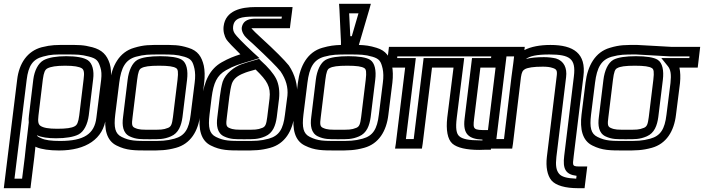

<svg xmlns="http://www.w3.org/2000/svg" viewBox="-32 -755 3696 1008"><path d="M154 15C156 16 158 17 160 18C187 29 228 35 278 35C420 35 511 -26 524 -137L549 -336C553 -368 551 -398 544 -421C529 -467 504 -493 453 -507C404 -520 380 -519 321 -519C262 -519 239 -520 187 -507C112 -487 68 -423 58 -336L-9 208L-12 233H13H103H128L131 208L148 71C149 61 152 38 154 15ZM384 -149C379 -112 373 -99 360 -92C344 -83 316 -79 268 -79C223 -79 196 -84 181 -94C169 -102 166 -116 170 -149L193 -339C198 -375 204 -389 217 -396C234 -405 263 -410 310 -410C357 -410 384 -405 398 -396C408 -389 412 -375 407 -339L384 -149ZM434 -149 457 -339C463 -384 453 -423 429 -439C408 -453 367 -460 316 -460C265 -460 223 -453 197 -439C168 -423 149 -384 143 -339L120 -149C118 -136 118 -124 119 -112L111 -44C108 -23 100 50 98 71L84 183H44L108 -336C117 -410 140 -444 194 -458C238 -470 255 -469 315 -469C375 -469 392 -469 435 -458C474 -448 484 -437 495 -401C501 -383 502 -363 499 -336L474 -137C464 -52 409 -15 284 -15C237 -15 206 -19 185 -29C168 -36 163 -40 162 -45C185 -34 220 -29 262 -29C313 -29 355 -36 380 -49C409 -64 428 -103 434 -149Z M1040 -321C1044 -355 1043 -386 1038 -410C1027 -457 1007 -489 957 -504C907 -520 879 -519 816 -519C753 -519 725 -520 672 -504C595 -482 555 -410 544 -321L523 -153C514 -78 527 -17 580 9C632 35 672 35 748 35C809 35 841 35 892 21C968 0 1009 -66 1019 -153L1040 -321ZM990 -321 969 -153C960 -77 938 -42 884 -27C840 -15 816 -15 754 -15C678 -15 650 -15 607 -36C572 -53 565 -86 573 -153L594 -321C604 -400 626 -441 681 -457C726 -469 747 -469 810 -469C873 -469 894 -469 936 -457C972 -446 980 -433 989 -394C993 -374 994 -351 990 -321ZM876 -140C871 -103 867 -91 851 -84C824 -73 810 -74 762 -74C714 -74 699 -73 675 -84C660 -91 659 -103 664 -140L688 -336C693 -377 699 -392 710 -397C725 -406 753 -410 803 -410C852 -410 880 -406 893 -397C902 -392 905 -377 900 -336L876 -140ZM926 -140 950 -336C956 -385 948 -425 923 -441C903 -454 862 -460 809 -460C756 -460 714 -454 690 -441C662 -425 644 -385 638 -336L614 -140C608 -97 613 -56 649 -39C683 -23 709 -24 755 -24C802 -24 828 -23 865 -39C906 -56 920 -97 926 -140Z M1303 -607H1465H1490L1493 -632L1501 -693L1504 -718H1479H1311C1234 -718 1152 -700 1142 -617C1139 -592 1145 -566 1158 -546C1166 -535 1190 -509 1230 -470C1196 -459 1169 -449 1132 -428C1070 -393 1040 -329 1029 -243L1018 -153C1009 -78 1022 -17 1075 9C1127 35 1167 35 1243 35C1304 35 1336 35 1387 21C1463 0 1504 -66 1514 -153L1527 -253V-254C1532 -307 1517 -363 1484 -412H1483V-413C1462 -439 1413 -489 1335 -560C1313 -580 1299 -594 1292 -602C1290 -605 1288 -607 1288 -607C1290 -607 1294 -607 1303 -607ZM1309 -657C1282 -657 1243 -652 1237 -608C1236 -595 1243 -579 1252 -567C1260 -557 1276 -542 1299 -522C1375 -451 1422 -404 1441 -380C1470 -337 1481 -297 1477 -253L1464 -153C1455 -77 1433 -42 1379 -27C1335 -15 1311 -15 1249 -15C1173 -15 1145 -15 1102 -36C1067 -53 1060 -86 1068 -153L1079 -243C1089 -320 1107 -359 1154 -386C1198 -411 1222 -417 1285 -436L1330 -450L1298 -479C1240 -533 1209 -566 1201 -578C1193 -590 1190 -601 1192 -617C1198 -660 1233 -668 1305 -668H1448L1446 -657H1309ZM1371 -140C1366 -103 1362 -91 1346 -84C1319 -73 1305 -74 1257 -74C1209 -74 1194 -73 1170 -84C1155 -91 1154 -103 1159 -140L1172 -247C1176 -277 1180 -299 1185 -315C1194 -342 1218 -359 1247 -370C1260 -376 1281 -382 1310 -390C1341 -360 1362 -336 1372 -315C1383 -293 1387 -269 1383 -237L1371 -140ZM1421 -140 1433 -237C1437 -276 1432 -313 1418 -341C1404 -369 1376 -402 1337 -437L1328 -446L1315 -442C1279 -432 1251 -423 1234 -417C1198 -403 1152 -370 1137 -326C1131 -306 1126 -279 1122 -247L1109 -140C1103 -97 1108 -56 1144 -39C1178 -23 1204 -24 1250 -24C1297 -24 1323 -23 1360 -39C1401 -56 1415 -97 1421 -140Z M1978 -321 1957 -153C1948 -77 1926 -42 1872 -27C1828 -15 1804 -15 1742 -15C1666 -15 1638 -15 1595 -36C1560 -53 1553 -86 1561 -153L1582 -321C1592 -400 1614 -441 1669 -457C1714 -469 1735 -469 1798 -469C1861 -469 1882 -469 1924 -457C1960 -446 1968 -433 1977 -394C1981 -374 1982 -351 1978 -321ZM1857 -536 1907 -706 1915 -735H1886H1778H1748L1750 -706L1758 -536V-519C1724 -518 1698 -515 1660 -504C1583 -482 1543 -410 1532 -321L1511 -153C1502 -78 1515 -17 1568 9C1620 35 1660 35 1736 35C1797 35 1829 35 1880 21C1956 0 1997 -66 2007 -153L2028 -321C2032 -355 2031 -386 2026 -410C2015 -457 1995 -489 1945 -504C1910 -515 1885 -518 1852 -519L1857 -536ZM1815 -565H1807L1801 -685H1850L1815 -565ZM1864 -140C1859 -103 1855 -91 1839 -84C1812 -73 1798 -74 1750 -74C1702 -74 1687 -73 1663 -84C1648 -91 1647 -103 1652 -140L1676 -336C1681 -377 1687 -392 1698 -397C1713 -406 1741 -410 1791 -410C1840 -410 1868 -406 1881 -397C1890 -392 1893 -377 1888 -336L1864 -140ZM1914 -140 1938 -336C1944 -385 1936 -425 1911 -441C1891 -454 1850 -460 1797 -460C1744 -460 1702 -454 1678 -441C1650 -425 1632 -385 1626 -336L1602 -140C1596 -97 1601 -56 1637 -39C1671 -23 1697 -24 1743 -24C1790 -24 1816 -23 1853 -39C1894 -56 1908 -97 1914 -140Z M2457 -131 2490 -400H2565H2590L2593 -425L2600 -484L2603 -509H2578H2035H2010L2007 -484L2000 -425L1997 -400H2022H2095L2046 0L2042 25H2067H2158H2183L2187 0L2236 -400H2349L2316 -137C2309 -74 2317 -24 2343 -1C2368 21 2418 32 2484 32C2491 32 2513 31 2520 31H2545L2548 6L2554 -47L2557 -72H2532H2525C2454 -72 2450 -74 2457 -131ZM2407 -131C2397 -49 2431 -25 2501 -22V-18C2496 -18 2492 -18 2490 -18C2429 -18 2395 -25 2379 -40C2364 -53 2359 -81 2366 -137L2402 -425L2405 -450H2380H2217H2192L2189 -425L2140 -25H2099L2148 -425L2151 -450H2126H2053L2054 -459H2547L2546 -450H2471H2446L2443 -425L2407 -131Z M2980 64 3031 -355C3046 -474 2980 -519 2858 -519C2803 -519 2755 -510 2721 -492L2723 -509H2698H2608H2583L2580 -484L2521 0L2517 25H2542H2632H2657L2661 0L2703 -350C2707 -376 2712 -385 2724 -392C2739 -400 2768 -405 2818 -405C2839 -405 2855 -403 2867 -399C2891 -392 2895 -385 2890 -350L2839 69C2833 121 2841 165 2863 192C2886 219 2936 233 3003 233H3012H3037L3040 208L3048 144L3051 119H3026C2971 119 2973 121 2980 64ZM2653 -350 2647 -300 2614 -25H2574L2627 -459H2667L2663 -425L2653 -350ZM2930 64C2922 130 2936 161 2995 168L2993 183C2943 181 2916 173 2903 157C2888 139 2884 113 2889 69L2940 -350C2946 -398 2929 -435 2887 -448C2870 -452 2848 -455 2824 -455C2786 -455 2753 -452 2729 -445C2749 -461 2787 -469 2852 -469C2960 -469 2992 -447 2981 -355L2930 64Z M3314 -519C3251 -519 3223 -520 3170 -504C3093 -482 3053 -410 3042 -321L3021 -153C3012 -78 3025 -17 3078 9C3130 35 3170 35 3246 35C3307 35 3339 35 3390 21C3466 0 3507 -66 3517 -153L3538 -319C3541 -349 3540 -377 3535 -400H3606H3631L3634 -425L3641 -484L3644 -509H3619H3492C3476 -509 3333 -519 3314 -519ZM3308 -469C3325 -469 3468 -459 3486 -459H3588L3587 -450H3498H3440L3474 -408C3489 -390 3493 -364 3488 -319L3467 -153C3458 -77 3436 -42 3382 -27C3338 -15 3314 -15 3252 -15C3176 -15 3148 -15 3105 -36C3070 -53 3063 -86 3071 -153L3092 -321C3102 -400 3124 -441 3179 -457C3224 -469 3245 -469 3308 -469ZM3374 -140C3369 -103 3365 -91 3349 -84C3322 -73 3308 -74 3260 -74C3212 -74 3197 -73 3173 -84C3158 -91 3157 -103 3162 -140L3186 -336C3191 -377 3197 -392 3208 -397C3223 -406 3251 -410 3301 -410C3350 -410 3378 -406 3391 -397C3400 -392 3403 -377 3398 -336L3374 -140ZM3424 -140 3448 -336C3454 -385 3446 -425 3421 -441C3401 -454 3360 -460 3307 -460C3254 -460 3212 -454 3188 -441C3160 -425 3142 -385 3136 -336L3112 -140C3106 -97 3111 -56 3147 -39C3181 -23 3207 -24 3253 -24C3300 -24 3326 -23 3363 -39C3404 -56 3418 -97 3424 -140Z"/></svg>

Font: Gamestation Display Outline
Style: Italic
Weight: 400
Designer: Jonas Hecksher
Foundry: Jonas Hecksher, Playtypeª, e-types AS
Version: Version 1.003